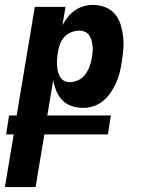

<svg xmlns="http://www.w3.org/2000/svg" viewBox="-54 -548 574 783"><path d="M-34 215 2 0H-29L-17 -77H14L88 -520H213L201 -446Q211 -464 223.5 -479.5Q236 -495 252 -506Q268 -517 287 -522.5Q306 -528 325 -528Q351 -528 374.5 -519Q398 -510 414 -491.5Q430 -473 437.5 -449.5Q445 -426 448 -400.5Q451 -375 449 -349Q447 -323 443 -297L442 -292Q439 -271 433.5 -250Q428 -229 419 -209Q410 -189 397 -170Q384 -151 366.5 -136.5Q349 -122 328 -115Q307 -108 286 -108Q261 -108 238.5 -115.5Q216 -123 200.5 -139Q185 -155 176 -176.5Q167 -198 163 -221L139 -77H398L386 0H127L91 215ZM231 -213Q248 -213 265 -221Q282 -229 293 -243.5Q304 -258 310.5 -275Q317 -292 320 -309L321 -314Q323 -326 324 -338Q325 -350 323.5 -361.5Q322 -373 319 -384.5Q316 -396 309.5 -404.5Q303 -413 293 -418Q283 -423 270 -423Q255 -423 239 -417.5Q223 -412 211 -400Q199 -388 192.5 -372.5Q186 -357 183 -341V-337Q180 -324 179 -310.5Q178 -297 178.5 -284.5Q179 -272 181.5 -259.5Q184 -247 190 -236Q196 -225 206.5 -219Q217 -213 231 -213Z"/></svg>

Font: Iosevka Extrabold Oblique
Style: Regular
Weight: 800
Italic angle: -9°
Monospace: yes
Designer: Belleve Invis
Foundry: Belleve Invis
Version: Version 32.5.0; ttfautohint (v1.8.4)